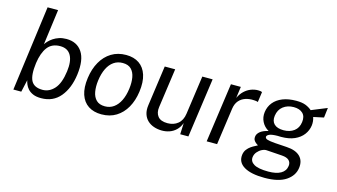

<svg xmlns="http://www.w3.org/2000/svg" viewBox="-98 -1094 2840 1616"><g transform="rotate(15 1322.5 -286.0)"><path d="M288.3 10Q245.7 10 217.6 -2.1Q189.5 -14.2 172.9 -32.8Q156.4 -51.4 148.5 -71.1Q140.5 -90.8 137.8 -106L113.9 0H45L144.2 -743H235.6L194.6 -435Q202.7 -447.8 217.5 -463.5Q232.3 -479.2 254 -493.7Q275.8 -508.2 304.1 -517.6Q332.5 -527 367.4 -527Q459.3 -527 504.5 -459.5Q549.7 -392 532.4 -260.7Q516.2 -138.5 454.2 -64.2Q392.2 10 288.3 10ZM281.7 -61Q340.6 -61 384.4 -109.8Q428.2 -158.6 442.2 -265Q454.2 -355.3 426.3 -405.1Q398.4 -455 332 -455Q259.9 -455 222.2 -405.3Q184.5 -355.6 171.7 -265Q157.4 -156.6 182.8 -108.8Q208.3 -61 281.7 -61Z M813.4 10Q745.5 10 699 -20.7Q652.5 -51.4 632.7 -110.9Q612.9 -170.3 624.7 -256.3Q635.9 -337.5 670.5 -398.4Q705 -459.3 760.2 -493.2Q815.5 -527 887.9 -527Q956.1 -527 1001.8 -495.7Q1047.6 -464.4 1067.1 -404Q1086.5 -343.7 1074.5 -256.3Q1063.5 -177.3 1029.7 -117.4Q995.8 -57.5 941.4 -23.8Q887 10 813.4 10ZM824.8 -62.8Q868 -62.8 901.2 -86.5Q934.4 -110.2 956.1 -154.1Q977.7 -198.1 985.7 -258.7Q993.1 -314 985.3 -358.3Q977.5 -402.6 951.4 -428.5Q925.2 -454.3 877.4 -454.3Q833.1 -454.3 799.5 -431.1Q765.9 -407.9 744.4 -364Q722.9 -320.2 714.6 -258.7Q707.4 -204 715.2 -159.5Q723 -115.1 749.6 -88.9Q776.2 -62.8 824.8 -62.8Z M1340.4 10Q1302.3 9.7 1269.8 -1.6Q1237.3 -12.8 1214.3 -34.8Q1191.2 -56.8 1180.8 -89.7Q1170.3 -122.5 1176.4 -166.1L1225.5 -517H1316.5L1268.3 -175.4Q1261 -125 1285.9 -93.5Q1310.9 -62 1370.2 -62Q1424 -62 1460.6 -91.9Q1497.1 -121.7 1505.4 -180.7L1552.9 -517H1642.8L1570 0H1498.8L1503 -98.8Q1488.8 -60.1 1463.6 -36Q1438.5 -11.9 1406.7 -0.8Q1374.9 10.3 1340.4 10Z M1729.4 0 1802.2 -517H1888.5L1874.8 -417.3Q1892.3 -454.5 1917.9 -478.8Q1943.5 -503 1974.1 -515Q2004.7 -527 2036.3 -527Q2047 -527 2056.9 -525.5Q2066.8 -524 2072 -520.4L2059.5 -430.9Q2053 -434.4 2042.2 -435.7Q2031.4 -437 2023.9 -437.2Q1984.6 -439.8 1950.8 -428.6Q1917 -417.5 1894.3 -391.1Q1871.7 -364.6 1865.4 -321.5L1820.2 0Z M2278 171Q2160.2 171 2099.4 134.6Q2038.5 98.1 2047.3 31.2Q2051.1 3.9 2065.8 -15.2Q2080.5 -34.3 2099.1 -47.1Q2117.7 -59.8 2133.5 -67.4Q2149.3 -75 2154.8 -78.8Q2147.8 -83.8 2136.8 -91.5Q2125.8 -99.2 2117.9 -112.4Q2110.1 -125.6 2113 -146.4Q2116 -169.3 2139.9 -188.9Q2163.9 -208.4 2210.2 -218.9Q2170.5 -241.6 2151 -280.5Q2131.4 -319.3 2137.6 -365.2Q2144.1 -413.1 2173.3 -449.2Q2202.5 -485.2 2252.4 -505.1Q2302.3 -525 2371.1 -525Q2420.6 -525 2451.6 -513Q2482.6 -501 2506.8 -480Q2515.9 -483.8 2533.7 -491.1Q2551.5 -498.4 2572.5 -507Q2593.5 -515.5 2612.4 -523.2Q2631.3 -530.9 2642 -535.3L2631.6 -449.2L2542.2 -430Q2553.9 -395 2549.5 -357.9Q2543.5 -313.3 2516.1 -277Q2488.8 -240.6 2440.9 -219.4Q2393 -198.2 2324.8 -198.2Q2317.8 -198.2 2308.7 -198.5Q2299.6 -198.8 2294.7 -199Q2243.7 -198.4 2223.1 -189Q2202.6 -179.5 2201.3 -166.8Q2200.9 -151.9 2220.8 -145.3Q2240.7 -138.8 2287.4 -135Q2306.7 -133.5 2333.9 -132Q2361.1 -130.6 2393 -128.1Q2471.5 -123.4 2509.5 -85.8Q2547.4 -48.1 2538.8 15.2Q2529.4 84.2 2464.6 127.6Q2399.8 171 2278 171ZM2295.6 111.7Q2364.6 111.7 2404.2 88.9Q2443.9 66.2 2449.7 21.4Q2453.5 -8.2 2434.7 -27Q2415.8 -45.8 2371.6 -48.8L2236.1 -58Q2217.6 -59.2 2195.8 -48.3Q2173.9 -37.4 2157.4 -17.8Q2140.9 1.7 2137.4 26.6Q2132.1 66.5 2170.5 89.1Q2208.9 111.7 2295.6 111.7ZM2329.6 -257.5Q2383.2 -257.5 2420 -284.7Q2456.7 -311.9 2463.5 -364.1Q2470.4 -415 2442.7 -441.5Q2415.1 -468.1 2363.7 -468.1Q2309.4 -468.1 2271.9 -439Q2234.5 -410 2227.2 -356.5Q2220.7 -309.2 2247.5 -283.3Q2274.3 -257.5 2329.6 -257.5Z"/></g></svg>

Font: Public Sans Thin
Style: Italic
Weight: 100
Italic angle: -8°
Designer: The Public Sans project authors (U.S. Web Design System). Libre Franklin designed by Pablo Impallari and Rodrigo Fuenzal
Version: Version 2.000